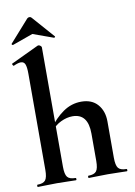

<svg xmlns="http://www.w3.org/2000/svg" viewBox="-96 -939 700 999"><g transform="rotate(-10 254.5 -439.0)"><path d="M21 0Q19 0 19 -6Q19 -12 21 -12Q52 -12 63.5 -26.5Q75 -41 75 -81V-589Q75 -623 69 -638.5Q63 -654 46 -654Q32 -654 8 -643Q5 -642 2 -648Q-1 -654 1 -655L147 -724Q149 -725 150 -725Q151 -725 152 -725Q157 -725 162.5 -720.5Q168 -716 168 -712V-81Q168 -41 179.5 -26.5Q191 -12 222 -12Q226 -12 226 -6Q226 0 222 0Q202 0 176.5 -1Q151 -2 122 -2Q93 -2 67 -1Q41 0 21 0ZM290 0Q288 0 288 -6Q288 -12 290 -12Q321 -12 332.5 -26.5Q344 -41 344 -81V-225Q344 -331 262 -331Q232 -331 200.5 -316Q169 -301 151 -275L145 -287Q180 -337 224 -367.5Q268 -398 320 -398Q376 -398 406.5 -363Q437 -328 437 -273V-81Q437 -41 448.5 -26.5Q460 -12 491 -12Q495 -12 495 -6Q495 0 491 0Q471 0 445.5 -1Q420 -2 391 -2Q362 -2 336 -1Q310 0 290 0ZM16 -757 119 -873Q124 -878 131 -878Q138 -878 142 -873L244 -757.2Q247 -756 244 -752.5Q241 -749 239 -750L131 -789L22 -750Q21 -749 17.5 -752.5Q14 -756 16 -757Z"/></g></svg>

Font: Cormorant Light
Style: Regular
Weight: 300
Designer: Christian Thalmann (Catharsis Fonts)
Foundry: Catharsis Fonts
Version: Version 4.000